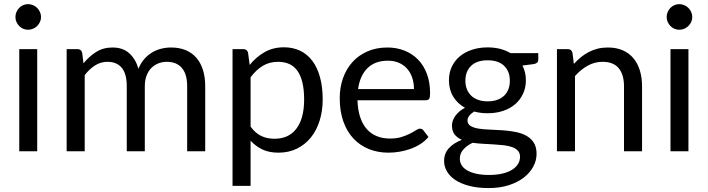

<svg xmlns="http://www.w3.org/2000/svg" viewBox="-20 -750 3509 952"><path d="M164.5 -506.5H75.5V0H164.5ZM183.5 -665.5C183.5 -674.2 181.8 -682.4 178.2 -690.2C174.8 -698.1 170.1 -704.9 164.2 -710.8C158.4 -716.6 151.6 -721.2 143.8 -724.5C135.9 -727.8 127.7 -729.5 119 -729.5C110.3 -729.5 102.2 -727.8 94.8 -724.5C87.2 -721.2 80.7 -716.6 75 -710.8C69.3 -704.9 64.8 -698.1 61.5 -690.2C58.2 -682.4 56.5 -674.2 56.5 -665.5C56.5 -656.8 58.2 -648.8 61.5 -641.2C64.8 -633.8 69.3 -627.1 75 -621.2C80.7 -615.4 87.2 -610.8 94.8 -607.5C102.2 -604.2 110.3 -602.5 119 -602.5C127.7 -602.5 135.9 -604.2 143.8 -607.5C151.6 -610.8 158.4 -615.4 164.2 -621.2C170.1 -627.1 174.8 -633.8 178.2 -641.2C181.8 -648.8 183.5 -656.8 183.5 -665.5Z M310.5 0H400V-377.5C415.7 -397.8 432.8 -413.9 451.5 -425.8C470.2 -437.6 490.5 -443.5 512.5 -443.5C543.8 -443.5 567.7 -433.5 584 -413.5C600.3 -393.5 608.5 -363.2 608.5 -322.5V0H698V-322.5C698 -342.5 700.9 -360.1 706.8 -375.2C712.6 -390.4 720.5 -403 730.5 -413C740.5 -423 752.1 -430.6 765.2 -435.8C778.4 -440.9 792.3 -443.5 807 -443.5C839.7 -443.5 864.7 -433.2 882 -412.8C899.3 -392.2 908 -362.2 908 -322.5V0H997.5V-322.5C997.5 -353.2 993.7 -380.4 986 -404.2C978.3 -428.1 967.2 -448.2 952.8 -464.5C938.2 -480.8 920.6 -493.2 899.8 -501.8C878.9 -510.2 855.2 -514.5 828.5 -514.5C811.8 -514.5 795.4 -512.5 779.2 -508.5C763.1 -504.5 747.8 -498.2 733.5 -489.5C719.2 -480.8 706.2 -469.8 694.8 -456.5C683.2 -443.2 673.8 -427.3 666.5 -409C657.2 -441.3 641.9 -467 620.8 -486C599.6 -505 572 -514.5 538 -514.5C507.3 -514.5 480.3 -507.2 457 -492.5C433.7 -477.8 412.7 -459 394 -436L387.5 -488C384.5 -500.3 376.7 -506.5 364 -506.5H310.5Z M1222.5 -122V-367C1240.8 -391.3 1260.9 -410.2 1282.8 -423.5C1304.6 -436.8 1330 -443.5 1359 -443.5C1379.3 -443.5 1397.5 -440 1413.5 -433C1429.5 -426 1443 -414.9 1454 -399.8C1465 -384.6 1473.4 -365.2 1479.2 -341.5C1485.1 -317.8 1488 -289.5 1488 -256.5C1488 -194.2 1475.3 -146.2 1450 -112.5C1424.7 -78.8 1388.3 -62 1341 -62C1317 -62 1295.3 -66.5 1276 -75.5C1256.7 -84.5 1238.8 -100 1222.5 -122ZM1218 -428 1210 -488C1207 -500.3 1199.2 -506.5 1186.5 -506.5H1133V171.5H1222.5V-52.5C1239.5 -33.8 1259.1 -19.2 1281.2 -8.8C1303.4 1.8 1330 7 1361 7C1395 7 1425.6 0.2 1452.8 -13.2C1479.9 -26.8 1502.9 -45.2 1521.8 -68.8C1540.6 -92.2 1555 -120.1 1565 -152.2C1575 -184.4 1580 -219.2 1580 -256.5C1580 -298.5 1575.5 -335.7 1566.5 -368C1557.5 -400.3 1544.7 -427.4 1528 -449.2C1511.3 -471.1 1491.2 -487.6 1467.5 -498.8C1443.8 -509.9 1417.3 -515.5 1388 -515.5C1352 -515.5 1320 -507.5 1292 -491.5C1264 -475.5 1239.3 -454.3 1218 -428Z M2032.5 -308.5H1755.5C1761.5 -352.5 1776.9 -386.9 1801.8 -411.8C1826.6 -436.6 1860.3 -449 1903 -449C1923.3 -449 1941.5 -445.6 1957.5 -438.8C1973.5 -431.9 1987.1 -422.2 1998.2 -409.8C2009.4 -397.2 2017.9 -382.4 2023.8 -365.2C2029.6 -348.1 2032.5 -329.2 2032.5 -308.5ZM2104.5 -71 2079.5 -103.5C2075.5 -109.2 2069.8 -112 2062.5 -112C2056.8 -112 2050.1 -109.4 2042.2 -104.2C2034.4 -99.1 2024.7 -93.5 2013 -87.5C2001.3 -81.5 1987.4 -75.9 1971.2 -70.8C1955.1 -65.6 1935.8 -63 1913.5 -63C1889.5 -63 1867.8 -66.9 1848.5 -74.8C1829.2 -82.6 1812.5 -94.4 1798.5 -110.2C1784.5 -126.1 1773.6 -145.8 1765.8 -169.5C1757.9 -193.2 1753.5 -221 1752.5 -253H2091C2099.3 -253 2105 -255.3 2108 -260C2111 -264.7 2112.5 -274 2112.5 -288C2112.5 -324 2107.2 -356.1 2096.5 -384.2C2085.8 -412.4 2071.1 -436.1 2052.2 -455.2C2033.4 -474.4 2011.1 -489.1 1985.2 -499.2C1959.4 -509.4 1931.3 -514.5 1901 -514.5C1864.3 -514.5 1831.3 -508.1 1802 -495.2C1772.7 -482.4 1747.8 -464.8 1727.5 -442.2C1707.2 -419.8 1691.6 -393.2 1680.8 -362.5C1669.9 -331.8 1664.5 -298.8 1664.5 -263.5C1664.5 -219.8 1670.5 -181.2 1682.5 -147.5C1694.5 -113.8 1711.2 -85.6 1732.8 -62.8C1754.2 -39.9 1779.8 -22.6 1809.2 -10.8C1838.8 1.1 1871 7 1906 7C1924.3 7 1942.8 5.4 1961.5 2.2C1980.2 -0.9 1998.2 -5.7 2015.8 -12C2033.2 -18.3 2049.7 -26.4 2065 -36.2C2080.3 -46.1 2093.5 -57.7 2104.5 -71Z M2398 -247.5C2380 -247.5 2364.2 -250 2350.5 -255C2336.8 -260 2325.3 -267 2316 -276C2306.7 -285 2299.6 -295.8 2294.8 -308.2C2289.9 -320.8 2287.5 -334.5 2287.5 -349.5C2287.5 -380.5 2296.9 -405.2 2315.8 -423.5C2334.6 -441.8 2362 -451 2398 -451C2433.7 -451 2460.9 -441.8 2479.8 -423.5C2498.6 -405.2 2508 -380.5 2508 -349.5C2508 -334.5 2505.7 -320.8 2501 -308.2C2496.3 -295.8 2489.3 -285 2480 -276C2470.7 -267 2459.2 -260 2445.5 -255C2431.8 -250 2416 -247.5 2398 -247.5ZM2558.5 27.5C2558.5 40.8 2555 53 2548 64C2541 75 2530.9 84.5 2517.8 92.5C2504.6 100.5 2488.5 106.7 2469.5 111C2450.5 115.3 2429 117.5 2405 117.5C2380.3 117.5 2358.9 115.4 2340.8 111.2C2322.6 107.1 2307.5 101.4 2295.5 94.2C2283.5 87.1 2274.6 78.6 2268.8 68.8C2262.9 58.9 2260 48.3 2260 37C2260 19.3 2265.9 3.9 2277.8 -9.2C2289.6 -22.4 2304.8 -33.3 2323.5 -42C2340.2 -39.7 2357.5 -38 2375.5 -37C2393.5 -36 2411.2 -35 2428.8 -34C2446.2 -33 2462.8 -31.6 2478.5 -29.8C2494.2 -27.9 2507.9 -24.8 2519.8 -20.5C2531.6 -16.2 2541 -10.2 2548 -2.5C2555 5.2 2558.5 15.2 2558.5 27.5ZM2649 -486.5H2511.5C2495.8 -495.8 2478.5 -502.9 2459.5 -507.8C2440.5 -512.6 2420 -515 2398 -515C2370 -515 2344.2 -511.2 2320.8 -503.5C2297.2 -495.8 2277 -484.9 2260 -470.8C2243 -456.6 2229.8 -439.4 2220.2 -419.2C2210.8 -399.1 2206 -376.7 2206 -352C2206 -321.3 2213 -294.4 2227 -271.2C2241 -248.1 2260.5 -229.5 2285.5 -215.5C2274.8 -210.2 2265.5 -204 2257.5 -197C2249.5 -190 2242.8 -182.6 2237.2 -174.8C2231.8 -166.9 2227.7 -159.1 2225 -151.2C2222.3 -143.4 2221 -135.8 2221 -128.5C2221 -109.5 2225.4 -94.4 2234.2 -83.2C2243.1 -72.1 2255 -63.2 2270 -56.5C2242.7 -46.2 2221.2 -32.3 2205.5 -15C2189.8 2.3 2182 23.5 2182 48.5C2182 66.2 2186.6 83.1 2195.8 99.2C2204.9 115.4 2218.7 129.7 2237 142C2255.3 154.3 2278.3 164.2 2306 171.5C2333.7 178.8 2366 182.5 2403 182.5C2440 182.5 2473.2 177.8 2502.8 168.2C2532.2 158.8 2557.2 146.1 2577.5 130.2C2597.8 114.4 2613.4 96.3 2624.2 76C2635.1 55.7 2640.5 34.7 2640.5 13C2640.5 -10.3 2635.6 -29.3 2625.8 -44C2615.9 -58.7 2603 -70.2 2587 -78.5C2571 -86.8 2552.8 -92.8 2532.2 -96.5C2511.8 -100.2 2490.8 -102.8 2469.2 -104.2C2447.8 -105.8 2426.8 -106.8 2406.2 -107.5C2385.8 -108.2 2367.5 -109.8 2351.5 -112.5C2335.5 -115.2 2322.6 -119.6 2312.8 -125.8C2302.9 -131.9 2298 -141 2298 -153C2298 -160.7 2300.8 -168.2 2306.5 -175.8C2312.2 -183.2 2320.3 -190.3 2331 -197C2352 -191.3 2374.3 -188.5 2398 -188.5C2425.3 -188.5 2450.7 -192.3 2474 -200C2497.3 -207.7 2517.3 -218.7 2534 -233C2550.7 -247.3 2563.8 -264.6 2573.2 -284.8C2582.8 -304.9 2587.5 -327.3 2587.5 -352C2587.5 -378.7 2581.8 -403 2570.5 -425L2628 -432.5C2642 -435.5 2649 -442.5 2649 -453.5Z M2825.5 -433 2818.5 -488C2815.5 -500.3 2807.7 -506.5 2795 -506.5H2741.5V0H2831V-373C2850.3 -394.7 2871.4 -411.8 2894.2 -424.5C2917.1 -437.2 2941.7 -443.5 2968 -443.5C3003.7 -443.5 3030.2 -432.9 3047.8 -411.8C3065.2 -390.6 3074 -360.8 3074 -322.5V0H3163.5V-322.5C3163.5 -351.2 3159.8 -377.3 3152.5 -401C3145.2 -424.7 3134.4 -444.9 3120.2 -461.8C3106.1 -478.6 3088.4 -491.6 3067.2 -500.8C3046.1 -509.9 3021.7 -514.5 2994 -514.5C2976 -514.5 2959.2 -512.6 2943.8 -508.8C2928.2 -504.9 2913.6 -499.4 2899.8 -492.2C2885.9 -485.1 2872.8 -476.5 2860.5 -466.5C2848.2 -456.5 2836.5 -445.3 2825.5 -433Z M3393.5 -506.5H3304.5V0H3393.5ZM3412.5 -665.5C3412.5 -674.2 3410.8 -682.4 3407.2 -690.2C3403.8 -698.1 3399.1 -704.9 3393.2 -710.8C3387.4 -716.6 3380.6 -721.2 3372.8 -724.5C3364.9 -727.8 3356.7 -729.5 3348 -729.5C3339.3 -729.5 3331.2 -727.8 3323.8 -724.5C3316.2 -721.2 3309.7 -716.6 3304 -710.8C3298.3 -704.9 3293.8 -698.1 3290.5 -690.2C3287.2 -682.4 3285.5 -674.2 3285.5 -665.5C3285.5 -656.8 3287.2 -648.8 3290.5 -641.2C3293.8 -633.8 3298.3 -627.1 3304 -621.2C3309.7 -615.4 3316.2 -610.8 3323.8 -607.5C3331.2 -604.2 3339.3 -602.5 3348 -602.5C3356.7 -602.5 3364.9 -604.2 3372.8 -607.5C3380.6 -610.8 3387.4 -615.4 3393.2 -621.2C3399.1 -627.1 3403.8 -633.8 3407.2 -641.2C3410.8 -648.8 3412.5 -656.8 3412.5 -665.5Z"/></svg>

Font: LatoLatin
Style: Regular
Weight: 400
Designer: Lukasz Dziedzic with Adam Twardoch and Botio Nikoltchev
Foundry: tyPoland Lukasz Dziedzic
Version: Version 2.015; 2015-08-06; http://www.latofonts.com/